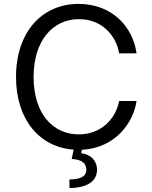

<svg xmlns="http://www.w3.org/2000/svg" viewBox="-20 -757 780 983"><path d="M62 -363C62 -144 183 -3 357 9L347 57C397 59 422 78 422 113C421 146 394 161 335 162L336 206C426 204 476 172 477 112C476 66 447 35 396 27L399 10C572 1 664 -131 679 -240H590C574 -154 503 -69 383 -69C254 -69 152 -171 152 -363C152 -552 253 -659 384 -659C505 -659 575 -572 590 -484H679C661 -618 555 -737 382 -737C196 -737 62 -594 62 -363Z"/></svg>

Font: Wafeq
Style: Regular
Weight: 400
Designer: Rasmus Andersson & Azza Alameddine
Foundry: Google & TypeTogether
Version: Version 3.000;FEAKit 1.0